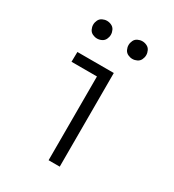

<svg xmlns="http://www.w3.org/2000/svg" viewBox="-178 -838 855 941"><g transform="rotate(30 250.0 -367.5)"><path d="M150 -635Q137 -635 124.5 -641Q112 -647 106 -659.5Q100 -672 100 -685Q100 -698 106 -710.5Q112 -723 124.5 -729Q137 -735 150 -735Q163 -735 175.5 -729Q188 -723 194 -710.5Q200 -698 200 -685Q200 -672 194 -659.5Q188 -647 175.5 -641Q163 -635 150 -635ZM350 -635Q337 -635 324.5 -641Q312 -647 306 -659.5Q300 -672 300 -685Q300 -698 306 -710.5Q312 -723 324.5 -729Q337 -735 350 -735Q363 -735 375.5 -729Q388 -723 394 -710.5Q400 -698 400 -685Q400 -672 394 -659.5Q388 -647 375.5 -641Q363 -635 350 -635ZM243 0V-474H99L100 -530H306V0Z"/></g></svg>

Font: Iosevka SS01 Light
Style: Regular
Weight: 300
Monospace: yes
Designer: Belleve Invis
Foundry: Belleve Invis
Version: 2.3.3; ttfautohint (v1.8.3)